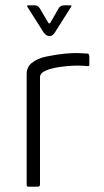

<svg xmlns="http://www.w3.org/2000/svg" viewBox="-20 -700 390 720"><path d="M80 -8V-422Q80 -448 98 -463Q119 -481 154 -488Q192 -496 225 -499Q248 -501 264.5 -501Q281 -501 309 -499Q315 -498 315 -486V-457Q315 -451 308 -452Q274 -456 230 -452Q130 -442 130 -411V-9Q130 0 123 0H85Q80 0 80 -8ZM143 -579 83 -674Q79 -680 87 -680H110Q122 -680 129 -669L161 -615Q165 -609 169 -615L200 -669Q207 -680 220 -680H244Q250 -680 247 -675L187 -580Q178 -565 168 -565H164Q153 -565 143 -579Z"/></svg>

Font: Vivano Light
Style: Regular
Weight: 300
Designer: Joe Prince, Josias Burgherr
Version: Version 2.064;September 19, 2022;FontCreator 14.0.0.2877 64-